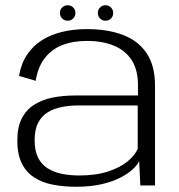

<svg xmlns="http://www.w3.org/2000/svg" viewBox="-20 -707 684 732"><path d="M270 5Q325.5 5 367.5 -4.8Q409.5 -14.5 439.2 -30Q469 -45.5 486.8 -62.2Q504.5 -79 510.5 -93L515 0H571V-380.5Q571 -455.5 539.8 -503Q508.5 -550.5 450.2 -573.2Q392 -596 310.5 -596Q260.5 -596 217 -585.5Q173.5 -575 139.5 -553.5Q105.5 -532 83 -498.2Q60.5 -464.5 52.5 -417.5L116 -399Q124.5 -451.5 150.5 -485.2Q176.5 -519 217.2 -535Q258 -551 311 -551Q370.5 -551 414.2 -533Q458 -515 482 -477.8Q506 -440.5 506 -383V-343H267.5Q220 -343 179.8 -334.8Q139.5 -326.5 109.5 -307.2Q79.5 -288 62.8 -255Q46 -222 46 -171Q46 -119 62.8 -84.8Q79.5 -50.5 110 -30.8Q140.5 -11 181.2 -3Q222 5 270 5ZM282 -38Q247.5 -38 217 -44Q186.5 -50 162.5 -64.8Q138.5 -79.5 125.2 -105.8Q112 -132 112 -173Q112 -213.5 125.8 -239.5Q139.5 -265.5 163 -279.5Q186.5 -293.5 216.5 -299.2Q246.5 -305 279 -305H505V-139.5Q495 -115.5 466.8 -92Q438.5 -68.5 392.2 -53.2Q346 -38 282 -38ZM238.5 -628Q250.5 -628 259 -636.5Q267.5 -645 267.5 -657.5Q267.5 -670 259 -678.5Q250.5 -687 238.5 -687Q225.5 -687 217 -678.5Q208.5 -670 208.5 -657.5Q208.5 -645 217 -636.5Q225.5 -628 238.5 -628ZM382 -628Q395 -628 403.2 -636.5Q411.5 -645 411.5 -657.5Q411.5 -670 403.2 -678.5Q395 -687 382 -687Q370 -687 361.5 -678.5Q353 -670 353 -657.5Q353 -645 361.5 -636.5Q370 -628 382 -628Z"/></svg>

Font: Anybody SemiExpanded Light
Style: Regular
Weight: 300
Width: 6
Version: Version 1.113;gftools[0.9.25]